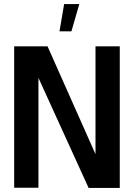

<svg xmlns="http://www.w3.org/2000/svg" viewBox="-20 -929 662 949"><path d="M572 0H418L170 -544V-1H50V-700H215L452 -167V-700H572ZM274 -774H333L372 -909H297Z"/></svg>

Font: Kulim Park
Style: Bold
Weight: 700
Designer: Noponies / Dale Sattler
Foundry: Noponies
Version: Version 1.000; ttfautohint (v1.8.3)